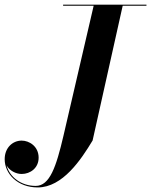

<svg xmlns="http://www.w3.org/2000/svg" viewBox="-52 -770 646 820"><path d="M217.5 -750V-745.5H348L219 -190C188 -57.5 160.5 24 100.5 24C37 24 -10.5 -14.5 -24 -63.5C-11.5 -41.5 15.5 -27 40.5 -27C77.5 -27 113 -52.5 113 -96.5C113 -145 73 -169.5 40.5 -169.5C2.5 -169.5 -32 -139.5 -32 -90C-32 -27.5 23.5 30.5 109 30.5C215.5 30.5 294.5 -88.5 343.5 -170L472 -745.5H573.5V-750Z"/></svg>

Font: Bodoni* 36pt Medium
Style: Italic
Weight: 500
Italic angle: -13°
Version: Version 2.3